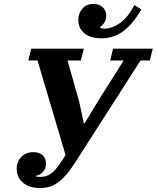

<svg xmlns="http://www.w3.org/2000/svg" viewBox="-20 -946 798 978"><path d="M184 12Q130 12 97.5 -15Q65 -42 65 -87Q65 -123 89 -147Q113 -171 150 -171Q180 -171 197 -155.5Q214 -140 214 -113Q214 -87 199.5 -71Q185 -55 164 -51V-47Q167 -46 172 -45.5Q177 -45 185 -45Q199 -45 212.5 -48.5Q226 -52 239.5 -61.5Q253 -71 267.5 -88.5Q282 -106 300 -134L314 -156L171 -638H124L139 -698H407L392 -638H324L384 -426L407 -318H411L475 -424L610 -638H541L556 -698H758L743 -638H696L360 -114Q337 -78 315.5 -54Q294 -30 273 -15Q252 0 230 6Q208 12 184 12ZM496 -751Q439 -751 409 -777Q379 -803 379 -844Q379 -878 399.5 -902Q420 -926 456 -926Q485 -926 503 -909.5Q521 -893 521 -866Q521 -847 512.5 -832.5Q504 -818 491 -810V-804Q496 -800 512 -800Q549 -800 589.5 -827.5Q630 -855 665 -920L700 -898Q676 -857 651.5 -828.5Q627 -800 602 -783Q577 -766 550.5 -758.5Q524 -751 496 -751Z"/></svg>

Font: IBM Plex Serif
Style: Bold Italic
Weight: 700
Italic angle: -14°
Designer: Mike Abbink, Paul van der Laan, Pieter van Rosmalen
Foundry: Bold Monday
Version: Version 3.001